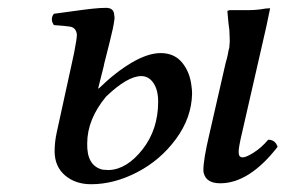

<svg xmlns="http://www.w3.org/2000/svg" viewBox="-20 -457 727 489"><path d="M250 -210.9Q202.1 -152.8 202.1 -91.8Q200.7 -34.7 241.2 -24.9Q243.7 -24.9 249 -24.4Q254.4 -23.9 256.8 -23.9Q302.7 -25.4 342.8 -76.2Q382.8 -127 382.8 -198.2Q382.8 -228 370.8 -245.6Q358.9 -263.2 339.8 -263.2Q304.7 -263.2 250 -210.9ZM244.1 -288.1 230 -231.9H231.9Q274.4 -273.4 315.7 -297.6Q356.9 -321.8 389.2 -321.8Q423.8 -321.8 443.8 -297.6Q463.9 -273.4 467.8 -236.8Q469.2 -228 469.2 -217.8Q467.8 -156.7 428 -102.8Q388.2 -48.8 329.3 -18.3Q270.5 12.2 211.9 12.2Q172.4 12.2 146 -10Q119.6 -32.2 119.1 -70.8Q119.1 -96.7 125 -122.1L161.1 -287.1Q168 -318.8 168.9 -323.2Q175.8 -357.9 175.8 -369.1Q173.8 -386.7 158.2 -389.2Q146.5 -391.1 117.2 -393.1Q106.9 -408.7 117.2 -421.9Q129.4 -423.3 161.9 -428Q194.3 -432.6 214.8 -434.8Q235.4 -437 250 -437Q271 -437 271 -417Q272.5 -411.6 271 -404.8Q270 -396.5 267.3 -383.8Q264.6 -371.1 259.8 -351.8Q254.9 -332.5 252 -320.8Q251 -315.4 248 -304.9Q245.1 -294.4 244.1 -288.1ZM647 -339.8 597.2 -122.1Q586.9 -79.1 587.9 -68.8Q587.9 -56.2 598.1 -56.2Q606.9 -56.2 626.2 -68.4Q645.5 -80.6 663.1 -101.1Q681.2 -101.1 687 -83Q614.7 9.8 541 9.8Q505.4 9.8 499 -16.1Q498 -19 498 -23.9Q498 -50.8 513.2 -115.2L555.2 -298.8Q557.6 -305.7 559.8 -316.4Q562 -327.1 562 -328.1Q562.5 -329.6 563 -332Q563.5 -334.5 564 -335.9Q565.9 -352.5 564.9 -362.8Q564.9 -380.4 562 -397Q561.5 -401.9 560.5 -413.1Q559.6 -424.3 559.1 -429.2Q560.1 -429.7 562 -430.2Q564 -430.7 564.9 -431.2H615.2Q627.4 -431.2 643.1 -433.1Q657.7 -436 668 -436Q659.7 -393.6 647 -339.8Z"/></svg>

Font: Common Serif News
Style: Italic
Weight: 450
Italic angle: -12°
Designer: Philipp H. Poll, Khaled Hosny
Foundry: Stefan Peev, Context Ltd.
Version: Version 1.026